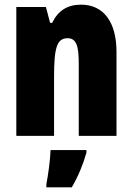

<svg xmlns="http://www.w3.org/2000/svg" viewBox="-20 -583 569 824"><path d="M328 -563C269 -563 229 -537 204 -485H195L177 -553H50V0H212V-253C212 -378 224 -419 270 -419C310 -419 318 -381 318 -308V0H480V-360C480 -489 424 -563 328 -563ZM351 72V61H197C196 101 186 173 179 207V221H288C315 175 336 125 351 72Z"/></svg>

Font: Noto Sans Arabic UI XCn Bk
Style: Regular
Weight: 900
Width: 2
Designer: Monotype Design Team, Nadine Chahine and Nizar Qandah
Foundry: Monotype Imaging Inc.
Version: Version 2.010